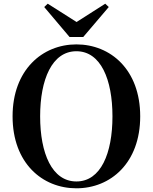

<svg xmlns="http://www.w3.org/2000/svg" viewBox="-20 -999 825 1038"><path d="M393 19C578 19 738 -118 738 -370C738 -623 577 -759 393 -759C209 -759 48 -621 48 -370C48 -117 209 19 393 19ZM393 -18C261 -18 197 -170 197 -370C197 -569 261 -722 393 -722C525 -722 588 -569 588 -370C588 -170 525 -18 393 -18ZM238 -979 219 -961 356 -799H430L568 -961L549 -979L394 -880Z"/></svg>

Font: Source Han Serif CN
Style: Bold
Weight: 700
Designer: Ryoko NISHIZUKA 西塚涼子 (kana & ideographs); Frank Grießhammer (Latin, Greek & Cyrillic); Wenlong ZHANG 张文龙 (bopomofo); San
Foundry: Adobe
Version: Version 2.003;hotconv 1.1.1;makeotfexe 2.6.0